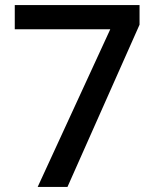

<svg xmlns="http://www.w3.org/2000/svg" viewBox="-20 -734 612 754"><path d="M128 0 413 -619H38V-714H528V-637L245 0Z"/></svg>

Font: Noto Sans Vithkuqi Medium
Style: Regular
Weight: 500
Version: Version 1.001